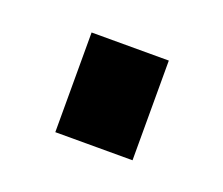

<svg xmlns="http://www.w3.org/2000/svg" viewBox="-44 -467 299 257"><g transform="rotate(20 106.0 -338.0)"><path d="M51 -267V-409H161V-267Z"/></g></svg>

Font: Archivo ExtraCondensed
Style: Bold
Weight: 700
Width: 2
Designer: Hector Gatti
Foundry: Omnibus-Type
Version: Version 2.001